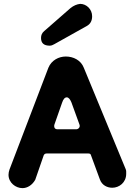

<svg xmlns="http://www.w3.org/2000/svg" viewBox="-20 -956 696 992"><path d="M208 -795C197 -786 192 -774 192 -760C192 -733 207 -720 237 -720C248 -720 254 -725 261 -728L429 -822C447 -832 456 -849 456 -872C456 -908 427 -936 394 -936C377 -934 360 -927 344 -914ZM96 16C121 16 146 1 162 -27L206 -154C209 -160 214 -163 221 -163H437C444 -163 449 -160 450 -154L496 -29C507 2 535 14 560 14C596 14 632 -13 632 -58C632 -66 633 -75 629 -83L413 -606C398 -645 359 -664 320 -664C284 -664 246 -645 230 -606L29 -80C26 -71 24 -62 24 -53C24 -12 61 16 96 16ZM278 -288C263 -288 260 -297 260 -304C260 -307 260 -309 261 -312L301 -426C307 -444 315 -453 325 -453C334 -453 342 -444 349 -427L390 -314C391 -311 392 -308 392 -305C392 -297 385 -288 373 -288Z"/></svg>

Font: Dongle
Style: Bold
Weight: 700
Designer: Yanghee Ryu
Foundry: Yanghee Ryu
Version: Version 2.000